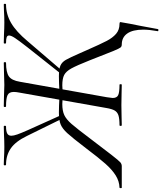

<svg xmlns="http://www.w3.org/2000/svg" viewBox="34 -724 859 1017"><g transform="rotate(-90 463.5 -215.5)"><path d="M309 -12Q343 -12 360.5 -17.5Q378 -23 386.5 -37.5Q395 -52 400 -82L482 -545Q485 -560 485 -572Q485 -597 468 -605Q451 -613 409 -613Q405 -613 405 -619Q405 -625 409 -625L458 -624Q500 -622 522 -622Q548 -622 594 -624L639 -625Q643 -625 643 -619Q643 -613 639 -613Q589 -613 567.5 -598Q546 -583 539 -540L457 -79Q453 -53 453 -48Q453 -26 468 -19Q483 -12 523 -12Q526 -12 526 -6Q526 0 523 0Q494 0 477 -1L415 -2L353 -1Q337 0 309 0Q305 0 305 -6Q305 -12 309 -12ZM-22 -12Q12 -13 42.5 -32Q73 -51 104.5 -86.5Q136 -122 188 -191Q243 -263 267 -289Q291 -315 313.5 -324Q336 -333 376 -333Q407 -333 462 -330L459 -312Q450 -313 440.5 -314Q431 -315 421 -315Q385 -315 362.5 -304.5Q340 -294 315.5 -266Q291 -238 237 -166Q184 -96 152.5 -55.5Q121 -15 112 -7.5Q103 0 92 0H-22Q-25 0 -24.5 -6Q-24 -12 -22 -12ZM100 -613Q96 -613 96 -619Q96 -625 100 -625L133 -624Q165 -622 194 -622Q224 -622 262 -624L302 -625Q306 -625 306 -619Q306 -613 302 -613Q276 -613 264.5 -606.5Q253 -600 253 -585Q253 -573 260 -553Q267 -533 283 -497L360 -326L343 -317L252 -502Q223 -562 186.5 -587.5Q150 -613 100 -613ZM807 190Q815 145 815 114Q815 58 794.5 29Q774 0 736 0Q726 0 720.5 -6.5Q715 -13 701.5 -45.5Q688 -78 667 -133L652 -171Q625 -239 609.5 -267Q594 -295 575 -305Q556 -315 520 -315Q510 -315 500 -314Q490 -313 481 -312L483 -330Q540 -333 568 -333Q606 -333 624.5 -325Q643 -317 655 -296Q667 -275 691 -220Q696 -210 706 -186Q739 -111 755.5 -79.5Q772 -48 793 -30Q814 -12 845 -12Q855 -12 855 -7Q855 -6 853 4L846 44Q838 80 818 191Q817 195 811 194Q805 193 807 190ZM584 -326 721 -499Q757 -545 770.5 -565.5Q784 -586 784 -597Q784 -606 775 -609.5Q766 -613 745 -613Q741 -613 741 -619Q741 -625 745 -625L788 -624Q824 -622 853 -622Q883 -622 915 -624L948 -625Q952 -625 952 -619Q952 -613 948 -613Q897 -613 851 -586.5Q805 -560 754 -499L598 -317Z"/></g></svg>

Font: Cormorant Infant
Style: Italic
Weight: 400
Italic angle: -10°
Designer: Christian Thalmann (Catharsis Fonts)
Foundry: Catharsis Fonts
Version: Version 4.000